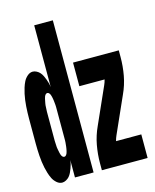

<svg xmlns="http://www.w3.org/2000/svg" viewBox="-112 -812 724 896"><g transform="rotate(-15 250.0 -363.5)"><path d="M77 8Q63 8 51 -2.5Q39 -13 32.5 -26Q26 -39 21.5 -53.5Q17 -68 14 -82Q11 -96 9 -111Q7 -126 6 -141Q5 -156 4.5 -170.5Q4 -185 4 -200V-320Q4 -335 4.5 -349.5Q5 -364 6 -379Q7 -394 9 -409Q11 -424 14 -438Q17 -452 21.5 -466.5Q26 -481 32.5 -494Q39 -507 51 -517.5Q63 -528 77 -528Q86 -528 95.5 -523Q105 -518 111.5 -510.5Q118 -503 122.5 -493.5Q127 -484 130.5 -474.5Q134 -465 136.5 -455.5Q139 -446 140 -436V-735H230V0H140V-84Q139 -74 136.5 -64.5Q134 -55 130.5 -45.5Q127 -36 122.5 -26.5Q118 -17 111.5 -9.5Q105 -2 95.5 3Q86 8 77 8ZM117 -106Q122 -106 125.5 -110Q129 -114 131 -119Q133 -124 134 -129Q135 -134 136 -139Q137 -144 137.5 -149Q138 -154 138.5 -159Q139 -164 139.5 -169Q140 -174 140 -179.5Q140 -185 140 -190Q140 -195 140 -200V-320Q140 -325 140 -330Q140 -335 140 -340.5Q140 -346 139.5 -351Q139 -356 138.5 -361Q138 -366 137.5 -371Q137 -376 136 -381Q135 -386 134 -391Q133 -396 131 -401Q129 -406 125.5 -410Q122 -414 117 -414Q112 -414 108.5 -410Q105 -406 103 -401Q101 -396 100 -391Q99 -386 98 -381Q97 -376 96 -371Q95 -366 94.5 -361Q94 -356 94 -351Q94 -346 93.5 -340.5Q93 -335 93 -330Q93 -325 93 -320V-200Q93 -195 93 -190Q93 -185 93.5 -179.5Q94 -174 94 -169Q94 -164 94.5 -159Q95 -154 96 -149Q97 -144 98 -139Q99 -134 100 -129Q101 -124 103 -119Q105 -114 108.5 -110Q112 -106 117 -106ZM270 0V-33Q270 -77 278 -120.5Q286 -164 305 -205L383 -380Q386 -386 388 -392.5Q390 -399 392 -406H270V-520H491V-488Q491 -443 483 -399.5Q475 -356 456 -315L378 -140Q375 -134 373 -127.5Q371 -121 369 -114H491V0Z"/></g></svg>

Font: Iosevka Term Curly Heavy
Style: Regular
Weight: 900
Designer: Belleve Invis
Foundry: Belleve Invis
Version: Version 32.3.0